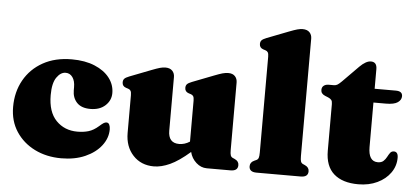

<svg xmlns="http://www.w3.org/2000/svg" viewBox="-51 -863 2129 986"><g transform="rotate(5 1013.0 -370.5)"><path d="M526.5 -342.5Q526.5 -304.5 497.8 -278Q469 -251.5 421 -251.5Q374.5 -251.5 351.2 -276.2Q328 -301 328 -339.5V-355.5Q328 -388 314.5 -406.8Q301 -425.5 279 -425.5Q253 -425.5 232.5 -396Q212 -366.5 212 -305Q212 -218 255 -173.8Q298 -129.5 364.5 -129.5Q396.5 -129.5 422.2 -137.2Q448 -145 473.5 -167.5Q488 -180.5 495.5 -185Q503 -189.5 510 -189.5Q520 -189.5 524.8 -179.5Q529.5 -169.5 529.5 -155Q529.5 -110.5 499.8 -71.8Q470 -33 417 -9.5Q364 14 294 14Q217.5 14 156.8 -16.2Q96 -46.5 60.5 -100.8Q25 -155 25 -227.5Q25 -305 59.2 -366Q93.5 -427 156.2 -462Q219 -497 304.5 -497Q373 -497 422.8 -476.2Q472.5 -455.5 499.5 -420.5Q526.5 -385.5 526.5 -342.5Z M622.5 -146V-340Q622.5 -356 618.2 -362.8Q614 -369.5 605.5 -372L594.5 -375.5Q574.5 -382 574.5 -402Q574.5 -414 581 -421Q587.5 -428 605.5 -435L716.5 -478Q743.5 -488.5 759 -492.8Q774.5 -497 786.5 -497Q810.5 -497 822.5 -484.2Q834.5 -471.5 834.5 -452V-176Q834.5 -112 890.5 -112Q919.5 -112 945.5 -129V-340Q945.5 -356 941.2 -362.8Q937 -369.5 928.5 -372L917.5 -375.5Q897.5 -382 897.5 -402Q897.5 -414 904 -421Q910.5 -428 928.5 -435L1039.5 -478Q1065 -488 1080.8 -492.5Q1096.5 -497 1111.5 -497Q1134 -497 1145.8 -484.2Q1157.5 -471.5 1157.5 -452V-105Q1157.5 -85 1160.5 -76.8Q1163.5 -68.5 1171 -65L1182 -60Q1203.5 -50.5 1203.5 -30Q1203.5 0 1165.5 0H1043Q1013 0 988.5 -22Q964 -44 956 -76.5Q898.5 -26.5 854 -6.2Q809.5 14 771.5 14Q705 14 663.8 -30.5Q622.5 -75 622.5 -146Z M1519.5 -710V-105Q1519.5 -85 1522.5 -76.8Q1525.5 -68.5 1533 -65L1544 -60Q1565.5 -50.5 1565.5 -30Q1565.5 0 1527.5 0H1299.5Q1261.5 0 1261.5 -30Q1261.5 -50.5 1283 -60L1294 -65Q1301.5 -68.5 1304.5 -76.8Q1307.5 -85 1307.5 -105V-598Q1307.5 -614 1303.2 -620.8Q1299 -627.5 1290.5 -630L1279.5 -633.5Q1259.5 -640 1259.5 -660Q1259.5 -672 1266 -679Q1272.5 -686 1290.5 -693L1401.5 -736Q1428.5 -746.5 1444 -750.8Q1459.5 -755 1471.5 -755Q1495.5 -755 1507.5 -742.2Q1519.5 -729.5 1519.5 -710Z M1632.5 -417 1616.5 -423.5Q1594.5 -432.5 1594.5 -452Q1594.5 -466.5 1604.2 -474.2Q1614 -482 1629.5 -482H1657Q1666.5 -482 1674.8 -487Q1683 -492 1696 -505L1777.5 -587.5Q1810 -620 1835.5 -620Q1866.5 -620 1866.5 -583V-482H1976Q2010 -482 2010 -456Q2010 -437 1991.5 -424Q1973 -411 1930.5 -411H1866.5V-182Q1866.5 -107.5 1915 -107.5Q1934 -107.5 1944.2 -117Q1954.5 -126.5 1960.8 -138.8Q1967 -151 1974 -160.5Q1981 -170 1993 -170Q2015 -170 2015 -139Q2015 -96.5 1990.5 -61.8Q1966 -27 1923 -6.5Q1880 14 1825 14Q1743.5 14 1699 -25.2Q1654.5 -64.5 1654.5 -144V-384.5Q1654.5 -399 1649.2 -405.5Q1644 -412 1632.5 -417Z"/></g></svg>

Font: Fraunces 9pt S000 Black
Style: Regular
Weight: 900
Version: Version 1.000; ttfautohint (v1.8.3)